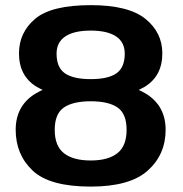

<svg xmlns="http://www.w3.org/2000/svg" viewBox="-20 -700 692 728"><path d="M324 7.5Q472.5 7.5 540.2 -53.2Q608 -114 608 -208Q608 -298.5 533.8 -344.5Q459.5 -390.5 324 -390.5Q188.5 -390.5 114 -344.8Q39.5 -299 39.5 -208Q39.5 -114 103.8 -53.2Q168 7.5 324 7.5ZM324 -91.5Q257.5 -91.5 222.5 -119Q187.5 -146.5 187.5 -207.5Q187.5 -268.5 222 -292.2Q256.5 -316 324 -316Q392 -316 426 -292.2Q460 -268.5 460 -207.5Q460 -146.5 425 -119Q390 -91.5 324 -91.5ZM324 -329.5Q459.5 -329.5 527.5 -370.2Q595.5 -411 595.5 -497.5Q595.5 -577 531 -628.8Q466.5 -680.5 324.5 -680.5Q175 -680.5 113.5 -628.8Q52 -577 52 -497.5Q52 -410.5 120.5 -370Q189 -329.5 324 -329.5ZM324 -400Q258 -400 226.2 -422Q194.5 -444 194.5 -496.5Q194.5 -540 227.8 -562Q261 -584 324 -584Q387 -584 420 -562Q453 -540 453 -496.5Q453 -444 421.5 -422Q390 -400 324 -400Z"/></svg>

Font: Anybody SemiExpanded SemiBold
Style: Regular
Weight: 600
Width: 6
Designer: Tyler Finck
Foundry: Etcetera Type Company
Version: Version 1.113;gftools[0.9.25]